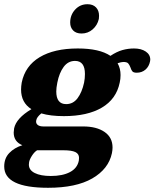

<svg xmlns="http://www.w3.org/2000/svg" viewBox="-54 -710 733 911"><path d="M279 -603Q279 -639 302.5 -664.5Q326 -690 361 -690Q387 -690 401.5 -675Q416 -660 416 -635Q416 -625 415 -620Q408 -590 385.5 -570.5Q363 -551 333 -551Q307 -551 293 -565.5Q279 -580 279 -603ZM659 -427 658 -419Q653 -394 636 -379.5Q619 -365 595 -365Q580 -365 574.5 -371Q569 -377 565 -390Q560 -403 554 -409.5Q548 -416 531 -416Q522 -416 504 -410Q518 -385 518 -354Q518 -335 514 -318Q498 -240 429.5 -199.5Q361 -159 249 -159Q185 -159 142 -172Q120 -154 118 -139Q115 -126 124 -118Q133 -110 152 -110H341Q404 -110 442 -84Q480 -58 480 -10Q480 2 477 17Q461 92 384 136.5Q307 181 174 181Q-34 181 -34 80Q-34 41 -10 16Q14 -9 52 -21Q11 -38 11 -81Q11 -87 13 -101Q23 -149 95 -192Q46 -223 46 -285Q46 -300 49 -318Q65 -397 134 -438.5Q203 -480 315 -480Q418 -480 470 -445Q500 -465 527 -472.5Q554 -480 582 -480Q616 -480 637.5 -465.5Q659 -451 659 -427ZM349 -359Q349 -421 302 -421Q269 -421 248 -392.5Q227 -364 218 -318Q213 -293 213 -276Q213 -216 260 -216Q293 -216 314 -244Q335 -272 345 -318Q349 -338 349 -359ZM84 60Q83 64 83 71Q83 97 111 111Q139 125 187 125Q243 125 278 106.5Q313 88 320 52Q321 47 321 39Q321 20 303.5 11.5Q286 3 247 3H122Q109 11 97.5 29Q86 47 84 60Z"/></svg>

Font: Taviraj
Style: Bold Italic
Weight: 700
Italic angle: -12°
Designer: Katatrad Team
Foundry: CadsonDemak
Version: Version 1.001